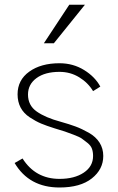

<svg xmlns="http://www.w3.org/2000/svg" viewBox="-20 -790 508 827"><path d="M43 -87.9 77.1 -107.4Q132.8 -19.5 236.3 -19.5Q300.8 -19.5 340.8 -46.4Q380.9 -73.2 380.9 -118.2Q380.9 -135.7 376 -149.4Q371.1 -163.1 356.4 -174.8Q341.8 -186.5 332 -193.4Q322.3 -200.2 296.4 -210Q270.5 -219.7 259.3 -223.6Q248 -227.5 214.8 -237.3Q180.7 -248 157.2 -257.8Q133.8 -267.6 107.9 -284.7Q82 -301.8 68.8 -326.7Q55.7 -351.6 55.7 -383.8Q55.7 -445.3 106 -481.4Q156.2 -517.6 236.3 -517.6Q294.9 -517.6 342.3 -488.3Q389.6 -459 412.1 -417L380.9 -397.5Q359.4 -433.6 321.3 -457Q283.2 -480.5 236.3 -480.5Q173.8 -480.5 137.2 -453.6Q100.6 -426.8 100.6 -382.8Q100.6 -335.9 138.2 -309.6Q175.8 -283.2 241.2 -265.6Q279.3 -254.9 305.7 -245.1Q332 -235.4 362.3 -218.3Q392.6 -201.2 408.7 -175.8Q424.8 -150.4 424.8 -118.2Q424.8 -60.5 375.5 -21.5Q326.2 17.6 236.3 17.6Q105.5 17.6 43 -87.9ZM168.9 -603.5 278.3 -769.5H345.7L211.9 -603.5Z"/></svg>

Font: Gothic A1 ExtraLight
Style: Regular
Weight: 275
Designer: HanYang I&C Co.,Ltd.
Foundry: HanYang I&C Co.,Ltd.
Version: Version 2.50